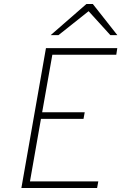

<svg xmlns="http://www.w3.org/2000/svg" viewBox="-20 -941 608 961"><path d="M87 0 210 -700H567L562 -667H242L191 -379H404L398 -346H185L130 -33H472L466 0ZM233.5 -765 412.5 -921H444.5L567.5 -765H532.5L423.5 -885L272.5 -765Z"/></svg>

Font: Overpass Thin
Style: Italic
Weight: 250
Italic angle: -10°
Designer: Delve Withrington, Dave Bailey, Thomas Jockin
Foundry: Delve Fonts LLC
Version: Version 4.000